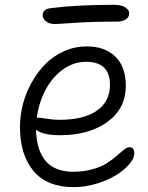

<svg xmlns="http://www.w3.org/2000/svg" viewBox="-20 -728 616 798"><path d="M210 -627.9Q185.5 -627.9 171.4 -639.2Q157.2 -650.4 157.2 -665Q157.2 -675.3 164.6 -683.6Q171.9 -691.9 189 -693.8Q296.4 -708 453.1 -708Q484.9 -708 501 -697Q517.1 -686 517.1 -673.8Q517.1 -657.2 503.4 -647.7Q489.7 -638.2 465.8 -638.2Q369.1 -638.2 290.8 -633.1Q212.4 -627.9 210 -627.9ZM287.1 49.8Q174.8 49.8 118.9 -17.8Q63 -85.4 63 -200.2Q63 -247.6 75.4 -295.4Q87.9 -343.3 112.1 -386.2Q136.2 -429.2 169.2 -462.4Q202.1 -495.6 246.8 -515.4Q291.5 -535.2 340.8 -535.2Q415.5 -535.2 459.2 -492.9Q502.9 -450.7 502.9 -371.1Q502.9 -276.9 426.5 -221.4Q350.1 -166 230 -166Q157.7 -166 129.9 -189Q130.4 -150.9 138.7 -120.4Q147 -89.8 164.6 -65.4Q182.1 -41 212.4 -27.6Q242.7 -14.2 283.2 -14.2Q327.6 -14.2 365 -24.7Q402.3 -35.2 425 -50.3Q447.8 -65.4 464.8 -80.3Q481.9 -95.2 495.1 -105.7Q508.3 -116.2 518.1 -116.2Q538.1 -116.2 538.1 -89.8Q538.1 -69.3 516.6 -44.7Q495.1 -20 461.2 0.7Q427.2 21.5 380.4 35.6Q333.5 49.8 287.1 49.8ZM140.1 -238.8Q147.5 -238.8 174.8 -234.4Q202.1 -230 226.1 -230Q328.6 -230 382.8 -268.1Q437 -306.2 437 -375Q437 -471.2 337.9 -471.2Q285.6 -471.2 241.2 -439Q196.8 -406.7 169.2 -354.2Q141.6 -301.8 132.8 -238.8Z"/></svg>

Font: Shantell Sans Irregular
Style: Regular
Weight: 300
Designer: Stephen Nixon, Anya Danilova, Shantell Martin
Foundry: Arrow Type
Version: Version 1.006;[9816181b4]